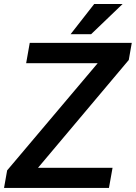

<svg xmlns="http://www.w3.org/2000/svg" viewBox="-33 -921 666 941"><path d="M313 -753.4H413.6L567.9 -901.4H428.7ZM598.1 -627 612.8 -710.9H112.8L95.2 -611.3H445.8L2 -85.9L-13.2 0H501L518.6 -98.6H153.3Z"/></svg>

Font: Roboto Medium
Style: Italic
Weight: 500
Italic angle: -12°
Designer: Google
Version: Version 2.137; 2017